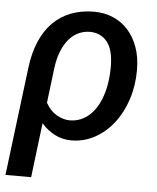

<svg xmlns="http://www.w3.org/2000/svg" viewBox="-55 -561 632 775"><g transform="rotate(5 261.5 -174.0)"><path d="M137.5 -135.5Q155.5 -103 182.2 -87.8Q209 -72.5 235.5 -72.5Q266.5 -72.5 293.2 -88Q320 -103.5 339.5 -132.8Q359 -162 370.2 -204.8Q381.5 -247.5 381.5 -302Q381.5 -371.5 355.2 -403.5Q329 -435.5 285.5 -435.5Q262.5 -435.5 241 -426Q219.5 -416.5 202 -396.8Q184.5 -377 172 -346.5Q159.5 -316 154.5 -274.5ZM50.5 -270.5Q58 -331 78 -377.2Q98 -423.5 129.2 -454.8Q160.5 -486 202.5 -502Q244.5 -518 295.5 -518Q337 -518 372.2 -503Q407.5 -488 433.2 -459.5Q459 -431 473.5 -390.2Q488 -349.5 488 -298Q488 -235 469.8 -179.2Q451.5 -123.5 419.2 -82Q387 -40.5 343 -16.5Q299 7.5 248 7.5Q212 7.5 181 -8.5Q150 -24.5 127 -51.5L100 169.5H-4Z"/></g></svg>

Font: Lato SemiBold
Style: Italic
Weight: 600
Italic angle: -7°
Designer: Lukasz Dziedzic with Adam Twardoch and Botio Nikoltchev
Foundry: tyPoland Lukasz Dziedzic
Version: Version 2.015; 2015-08-06; http://www.latofonts.com/